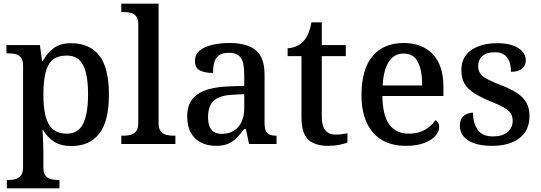

<svg xmlns="http://www.w3.org/2000/svg" viewBox="-20 -780 2931 1040"><path d="M17 240V195H26Q47 195 64.5 190Q82 185 93.5 170Q105 155 105 125V-422Q105 -453 94 -467.5Q83 -482 65.5 -486.5Q48 -491 27 -491H15V-536H196L208 -449H212Q235 -493 271 -519.5Q307 -546 365 -546Q465 -546 517.5 -479.5Q570 -413 570 -268Q570 -123 517.5 -56Q465 11 367 11Q309 11 272.5 -13Q236 -37 214 -75H210Q212 -58 212.5 -36Q213 -14 214 6Q215 26 215 40V129Q215 157 226.5 171.5Q238 186 256 190.5Q274 195 294 195H302V240ZM342 -56Q404 -56 430.5 -110Q457 -164 457 -269Q457 -374 430.5 -426.5Q404 -479 342 -479Q293 -479 265.5 -456Q238 -433 226.5 -386Q215 -339 215 -268Q215 -199 226.5 -152Q238 -105 266 -80.5Q294 -56 342 -56Z M637 0V-45H650Q671 -45 689 -50Q707 -55 718 -70Q729 -85 729 -115V-649Q729 -678 717.5 -692Q706 -706 688 -710.5Q670 -715 650 -715H637V-760H839V-115Q839 -85 850 -70Q861 -55 879.5 -50Q898 -45 918 -45H930V0Z M1149 10Q1105 10 1069.5 -7.5Q1034 -25 1014 -60.5Q994 -96 994 -151Q994 -231 1050 -269.5Q1106 -308 1221 -312L1303 -315V-373Q1303 -409 1297.5 -436Q1292 -463 1274 -478.5Q1256 -494 1219 -494Q1184 -494 1165.5 -480Q1147 -466 1140.5 -441.5Q1134 -417 1134 -385Q1086 -385 1061 -399.5Q1036 -414 1036 -449Q1036 -485 1061.5 -506Q1087 -527 1129.5 -537Q1172 -547 1223 -547Q1318 -547 1365.5 -508Q1413 -469 1413 -375V-117Q1413 -89 1419 -73.5Q1425 -58 1439 -51.5Q1453 -45 1475 -45H1478V0H1329L1312 -81H1303Q1282 -54 1262 -33.5Q1242 -13 1216 -1.5Q1190 10 1149 10ZM1181 -55Q1219 -55 1246 -71.5Q1273 -88 1288 -119Q1303 -150 1303 -191V-270L1244 -267Q1192 -265 1162 -250.5Q1132 -236 1119.5 -210Q1107 -184 1107 -146Q1107 -116 1115 -95.5Q1123 -75 1139.5 -65Q1156 -55 1181 -55Z M1759 10Q1685 10 1649 -24.5Q1613 -59 1613 -146V-476H1538V-519Q1559 -519 1582 -528Q1605 -537 1621 -554Q1638 -571 1649 -596.5Q1660 -622 1667 -659H1723V-536H1853V-476H1723V-146Q1723 -97 1742.5 -74Q1762 -51 1797 -51Q1815 -51 1830.5 -53Q1846 -55 1862 -58V-8Q1849 -2 1820 4Q1791 10 1759 10Z M2177 10Q2063 10 2000.5 -62Q1938 -134 1938 -264Q1938 -405 1998 -476Q2058 -547 2167 -547Q2267 -547 2324.5 -486.5Q2382 -426 2382 -307V-260H2051Q2053 -153 2089.5 -104.5Q2126 -56 2195 -56Q2247 -56 2283.5 -78Q2320 -100 2338 -129Q2347 -125 2353 -115Q2359 -105 2359 -91Q2359 -69 2339.5 -45.5Q2320 -22 2279.5 -6Q2239 10 2177 10ZM2267 -317Q2267 -396 2244 -443Q2221 -490 2166 -490Q2115 -490 2086 -445.5Q2057 -401 2053 -317Z M2646 10Q2590 10 2551 -3Q2512 -16 2491.5 -40.5Q2471 -65 2471 -99Q2471 -128 2483.5 -143Q2496 -158 2512.5 -164Q2529 -170 2542 -170Q2542 -115 2567 -78Q2592 -41 2650 -41Q2703 -41 2730 -65Q2757 -89 2757 -126Q2757 -150 2746.5 -166Q2736 -182 2709.5 -197.5Q2683 -213 2634 -232Q2582 -254 2547.5 -276Q2513 -298 2496 -327Q2479 -356 2479 -400Q2479 -471 2532.5 -508.5Q2586 -546 2674 -546Q2726 -546 2760.5 -533Q2795 -520 2811.5 -499Q2828 -478 2828 -454Q2828 -425 2808 -408Q2788 -391 2748 -391Q2748 -441 2726.5 -469Q2705 -497 2661 -497Q2616 -497 2593 -476.5Q2570 -456 2570 -422Q2570 -398 2582.5 -381Q2595 -364 2623 -349.5Q2651 -335 2698 -317Q2749 -297 2782 -275Q2815 -253 2831.5 -223.5Q2848 -194 2848 -152Q2848 -73 2793.5 -31.5Q2739 10 2646 10Z"/></svg>

Font: Noto Serif Kannada Medium
Style: Regular
Weight: 500
Version: Version 2.003